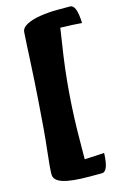

<svg xmlns="http://www.w3.org/2000/svg" viewBox="-137 -845 683 1045"><g transform="rotate(-15 204.5 -322.0)"><path d="M369 -783Q387 -783 397 -758Q407 -733 409 -679Q390 -681 356.5 -682.5Q323 -684 288 -685Q275 -604 265 -532.5Q255 -461 248.5 -394Q242 -327 238 -259Q234 -191 232.5 -117.5Q231 -44 231 41Q264 40 294.5 38Q325 36 342 35Q340 89 330 114Q320 139 302 139H232Q131 139 83 123.5Q35 108 35 74Q35 38 46.5 -60Q58 -158 69 -321Q74 -386 76.5 -432Q79 -478 81 -512.5Q83 -547 84.5 -576.5Q86 -606 87.5 -638Q89 -670 92 -713Q94 -737 124 -752.5Q154 -768 201 -775.5Q248 -783 299 -783Z"/></g></svg>

Font: Merienda Black
Style: Regular
Weight: 900
Designer: Eduardo Rodriguez Tunni
Foundry: Eduardo Rodriguez Tunni
Version: Version 2.001